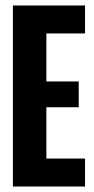

<svg xmlns="http://www.w3.org/2000/svg" viewBox="-20 -680 344 700"><path d="M27 0V-660H290V-558H149V-383H267V-289H149V-102H290V0Z"/></svg>

Font: Bricolage Grotesque 48pt Condensed SemiBold
Style: Regular
Weight: 600
Width: 3
Designer: Mathieu Triay
Foundry: Atelier Triay
Version: Version 1.000; ttfautohint (v1.8.4.7-5d5b);gftools[0.9.32]